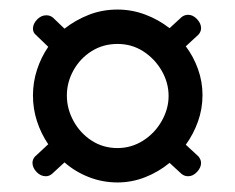

<svg xmlns="http://www.w3.org/2000/svg" viewBox="-20 -672 491 402"><path d="M226 -290Q195 -290 166.5 -301Q138 -312 115 -332L89 -308Q83 -303 76 -303Q65 -303 56.5 -312Q48 -321 48 -331Q48 -338 53 -344L81 -370Q66 -392 57.5 -418Q49 -444 49 -472Q49 -500 57.5 -526Q66 -552 81 -574L55 -599Q49 -604 49 -612Q49 -622 57.5 -631Q66 -640 77 -640Q85 -640 91 -635L115 -612Q138 -630 166 -641Q194 -652 226 -652Q256 -652 284 -641.5Q312 -631 335 -613L360 -636Q366 -641 374 -641Q384 -641 392.5 -632Q401 -623 401 -613Q401 -606 396 -600L369 -575Q385 -554 394.5 -527.5Q404 -501 404 -473Q404 -444 394.5 -417.5Q385 -391 369 -369L396 -344Q401 -337 401 -331Q401 -321 392.5 -312Q384 -303 374 -303Q366 -303 360 -308L335 -331Q312 -312 284 -301Q256 -290 226 -290ZM226 -362Q255 -362 279.5 -377.5Q304 -393 318.5 -418.5Q333 -444 333 -471Q333 -499 318.5 -524Q304 -549 280 -564.5Q256 -580 226 -580Q196 -580 172 -565Q148 -550 134 -525Q120 -500 120 -472Q120 -444 134 -418.5Q148 -393 172 -377.5Q196 -362 226 -362Z"/></svg>

Font: Dosis ExtraLight
Style: Bold
Weight: 700
Version: Version 3.001; ttfautohint (v1.8.2)